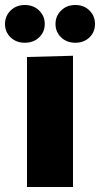

<svg xmlns="http://www.w3.org/2000/svg" viewBox="-64 -748 400 768"><path d="M44 0V-520L228 -525V0ZM35 -577Q1 -577 -21.5 -598.5Q-44 -620 -44 -652Q-44 -684 -21.5 -706Q1 -728 35 -728Q70 -728 92.5 -706Q115 -684 115 -652Q115 -620 92.5 -598.5Q70 -577 35 -577ZM237 -577Q203 -577 180.5 -598.5Q158 -620 158 -652Q158 -684 180.5 -706Q203 -728 237 -728Q272 -728 294 -706Q316 -684 316 -652Q316 -620 294 -598.5Q272 -577 237 -577Z"/></svg>

Font: Murecho ExtraBold
Style: Regular
Weight: 800
Designer: Neil Summerour
Foundry: Positype
Version: Version 1.010; ttfautohint (v1.8.3)